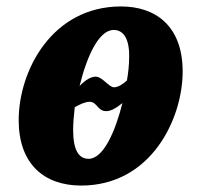

<svg xmlns="http://www.w3.org/2000/svg" viewBox="-20 -566 611 596"><path d="M232 10C449 10 547 -197 547 -344C547 -487 461 -546 356 -546C141 -546 38 -346 38 -193C38 -57 117 10 232 10ZM334 -295C318 -295 298 -328 277 -328C264 -328 247 -320 227 -299C249 -389 286 -473 333 -473C362 -473 381 -448 381 -393C381 -363 378 -339 374 -316C358 -302 345 -295 334 -295ZM255 -73C225 -73 207 -99 207 -163C207 -188 210 -210 212 -233C231 -244 246 -250 258 -250C282 -250 282 -221 310 -221C323 -221 339 -229 360 -246C338 -158 301 -73 255 -73Z"/></svg>

Font: Noto Serif Condensed Black
Style: Italic
Weight: 900
Width: 3
Italic angle: -12°
Designer: Monotype Design Team
Foundry: Monotype Imaging Inc.
Version: Version 2.013